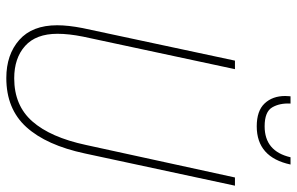

<svg xmlns="http://www.w3.org/2000/svg" viewBox="-186 -744 940 608"><g transform="rotate(90 284.0 -440.0)"><path d="M227 10Q325 10 382.5 -53.5Q440 -117 466 -239L568 -714H542L439 -242Q415 -130 364.5 -72.5Q314 -15 228 -15Q164 -15 125.5 -49.5Q87 -84 87 -152Q87 -188 96 -233L199 -714H172L69 -232Q60 -186 60 -151Q60 -72 106.5 -31Q153 10 227 10ZM380 -783Q478 -783 501 -890H478Q459 -808 380 -808Q334 -808 320 -832Q306 -856 308 -890H285Q285 -888 284.5 -883.5Q284 -879 284 -873Q284 -833 307.5 -808Q331 -783 380 -783Z"/></g></svg>

Font: Noto Sans UI SemiCondensed Thin
Style: Italic
Weight: 250
Width: 4
Italic angle: -12°
Designer: Monotype Design Team
Foundry: Monotype Imaging Inc.
Version: Version 1.901